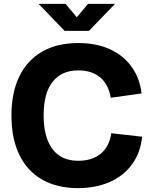

<svg xmlns="http://www.w3.org/2000/svg" viewBox="-20 -960 791 990"><path d="M382 10Q276 10 199 -33Q122 -76 80.5 -160Q39 -244 39 -365Q39 -480 78.5 -563.5Q118 -647 195 -692.5Q272 -738 384 -738Q478 -738 548 -705.5Q618 -673 659.5 -614.5Q701 -556 710 -478L551 -456Q540 -524 497 -560.5Q454 -597 383 -597Q298 -597 251.5 -538.5Q205 -480 205 -365Q205 -253 250 -192Q295 -131 383 -131Q456 -131 500 -168Q544 -205 554 -273L713 -255Q704 -171 660 -111.5Q616 -52 544.5 -21Q473 10 382 10ZM313 -801 179 -940H318L376 -871L434 -940H573L439 -801Z"/></svg>

Font: BDO Grotesk
Style: Bold
Weight: 700
Designer: Deni Anggara
Foundry: Lokal Container
Version: Version 2.000